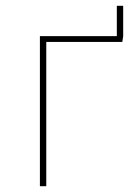

<svg xmlns="http://www.w3.org/2000/svg" viewBox="-20 -644 457 664"><path d="M406 -624V-519L403 -499H140V0H118V-519H384V-624Z"/></svg>

Font: FiraSans
Style: Regular
Weight: 150
Designer: Carrois Corporate & Edenspiekermann AG
Foundry: Carrois Corporate GbR & Edenspiekermann AG
Version: Version 3.106;PS 003.106;hotconv 1.0.70;makeotf.lib2.5.58329